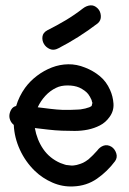

<svg xmlns="http://www.w3.org/2000/svg" viewBox="-20 -705 478 713"><path d="M73.2 -378.9Q91.8 -404.3 117.7 -423.8Q143.6 -443.4 172.9 -454.6Q202.1 -465.8 233.4 -466.3Q264.6 -466.8 295.9 -454.1Q326.2 -442.4 350.6 -422.4Q375 -402.3 388.7 -371.1Q399.4 -347.7 401.4 -320.3Q403.3 -293 386.7 -270.5Q372.1 -250 351.1 -239.3Q330.1 -228.5 306.2 -223.6Q282.2 -218.8 257.3 -218.8Q232.4 -218.8 210 -219.7Q184.6 -220.7 159.7 -223.6Q134.8 -226.6 109.4 -229.5Q117.2 -185.5 140.6 -151.4Q164.1 -117.2 204.1 -99.6Q214.8 -95.7 220.7 -93.8Q223.6 -92.8 226.1 -92.3Q228.5 -91.8 231.4 -91.8Q239.3 -90.8 244.6 -90.3Q250 -89.8 254.9 -90.8Q261.7 -91.8 264.2 -92.3Q266.6 -92.8 269.5 -93.8Q280.3 -96.7 288.6 -100.6Q296.9 -104.5 308.6 -113.3Q314.5 -118.2 324.2 -127.9Q334 -137.7 340.8 -145.5Q350.6 -159.2 364.7 -164.1Q378.9 -168.9 393.6 -160.2Q406.2 -152.3 411.6 -136.2Q417 -120.1 407.2 -106.4Q378.9 -68.4 340.3 -41.5Q301.8 -14.6 252 -12.7Q211.9 -10.7 174.8 -26.9Q137.7 -43 109.4 -70.3Q74.2 -104.5 53.7 -149.4Q33.2 -194.3 31.2 -241.2Q22.5 -248 18.1 -258.3Q13.7 -268.6 15.1 -279.3Q16.6 -290 22.5 -299.3Q28.3 -308.6 40 -311.5Q50.8 -347.7 73.2 -378.9ZM307.6 -355.5Q296.9 -369.1 274.4 -379.9Q255.9 -387.7 231 -387.7Q206.1 -387.7 188.5 -378.9Q166 -368.2 148.4 -349.1Q130.9 -330.1 120.1 -306.6Q143.6 -303.7 167 -300.8Q190.4 -297.9 213.9 -296.9Q226.6 -296.9 239.3 -296.9Q252 -296.9 264.6 -297.9Q268.6 -297.9 272 -298.3Q275.4 -298.8 279.3 -298.8Q288.1 -300.8 292.5 -301.3Q296.9 -301.8 301.8 -303.7Q305.7 -304.7 311.5 -306.6Q316.4 -308.6 317.4 -309.6Q318.4 -310.5 320.3 -311.5L323.2 -323.2Q321.3 -327.1 320.8 -330.6Q320.3 -334 318.4 -336.9Q317.4 -339.8 314 -345.7Q310.5 -351.6 307.6 -355.5ZM288.1 -673.8Q300.8 -683.6 315.4 -685.1Q330.1 -686.5 342.8 -673.8Q353.5 -663.1 354.5 -646Q355.5 -628.9 342.8 -618.2Q272.5 -564.5 196.3 -525.4Q179.7 -516.6 165 -522.9Q150.4 -529.3 143.1 -542Q135.7 -554.7 137.7 -569.3Q139.6 -584 156.2 -592.8Q191.4 -610.4 224.1 -629.9Q256.8 -649.4 288.1 -673.8Z"/></svg>

Font: Schoolbell
Style: Regular
Weight: 400
Designer: Font Diner, Inc
Foundry: Font Diner, Inc
Version: Version 1.001